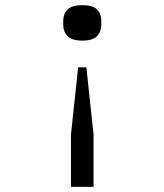

<svg xmlns="http://www.w3.org/2000/svg" viewBox="-20 -545 640 747"><path d="M300 -387Q260 -387 243 -404.5Q226 -422 226 -447V-465Q226 -491 243 -508Q260 -525 300 -525Q341 -525 357.5 -508Q374 -491 374 -465V-447Q374 -422 357.5 -404.5Q341 -387 300 -387ZM256 182V-21L284 -283H316L344 -21V182Z"/></svg>

Font: Lilex Nerd Font
Style: Regular
Weight: 400
Designer: Mike Abbink, Paul van der Laan, Pieter van Rosmalen, Mikhael Khrustik
Foundry: Mikhael Khrustik
Version: Version 2.400; ttfautohint (v1.8.4.7-5d5b);Nerd Fonts 3.3.0